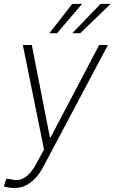

<svg xmlns="http://www.w3.org/2000/svg" viewBox="-55 -769 594 996"><path d="M20.5 206.5Q-7.3 206.5 -35.2 197.8L-22.5 158.7L-2.9 159.7Q37.6 173.3 71.5 153.1Q105.5 132.8 130.9 84.5L173.3 6.3L63.5 -535.6H109.9L204.1 -55.2H207L459.5 -535.6H504.9L167 101.1Q139.6 151.9 101.3 179.2Q63 206.5 20.5 206.5ZM319.8 -596.7 466.8 -749H519L361.3 -596.7ZM201.2 -596.7 319.8 -749H371.1L241.2 -596.7Z"/></svg>

Font: Inter Display Extra Light
Style: Italic
Weight: 200
Italic angle: -9.39999°
Designer: Rasmus Andersson
Foundry: rsms
Version: Version 4.000;git-4fc901f